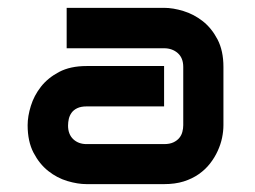

<svg xmlns="http://www.w3.org/2000/svg" viewBox="-20 -720 643 485"><path d="M544.4 -403.8Q544.4 -388.7 541 -372.1Q537.6 -355.5 530 -338.9Q522.5 -322.3 510.7 -307.1Q499 -292 482.4 -280.3Q465.8 -268.6 444.1 -261.7Q422.4 -254.9 394.5 -254.9H198.7Q176.3 -254.9 150.1 -262.7Q124 -270.5 101.8 -288.1Q79.6 -305.7 64.7 -334.2Q49.8 -362.8 49.8 -403.8Q49.8 -426.3 57.9 -452.4Q65.9 -478.5 83.5 -501Q101.1 -523.4 129.4 -538.3Q157.7 -553.2 198.7 -553.2H394.5V-451.2H198.7Q184.6 -451.2 175.3 -446.8Q166 -442.4 160.9 -435.3Q155.8 -428.2 153.8 -419.7Q151.9 -411.1 151.9 -402.8Q151.9 -380.9 165 -368.4Q178.2 -356 198.7 -356H394.5Q408.7 -356 418 -360.4Q427.2 -364.7 432.9 -371.6Q438.5 -378.4 440.7 -387Q442.9 -395.5 442.9 -403.8V-550.8Q442.9 -573.7 429 -585.9Q415 -598.1 394.5 -598.1H148.4V-700.2H394.5Q417 -700.2 443.4 -692.1Q469.7 -684.1 492.2 -666.5Q514.6 -648.9 529.5 -620.4Q544.4 -591.8 544.4 -550.8Z"/></svg>

Font: Audiowide
Style: Regular
Weight: 400
Version: Version 1.003